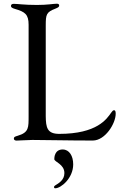

<svg xmlns="http://www.w3.org/2000/svg" viewBox="-20 -754 645 1035"><path d="M226.6 -128.2V-616.8C226.6 -676.8 230.1 -688.6 278.8 -707.4C294.7 -713.8 299 -717.3 299 -724.4C299 -730.5 295.1 -734 286.2 -734C269.2 -734 236.5 -727.3 179.7 -727.3C109.4 -727.3 76.3 -733.3 54 -733.3C43.7 -733.3 39.1 -729 39.1 -721.9C39.1 -715.6 43.3 -710.9 60.4 -706C115.1 -690.3 134.2 -676.1 134.2 -620.7V-128.2C133.9 -67.1 136.7 -40.1 74.9 -22C61.1 -17.8 54.7 -16 54.7 -7.1C54.7 -0.7 59.7 3.9 69.2 3.9C82.4 3.9 108.7 1.4 154.1 0.4C222.3 0.4 344.8 3.6 480.1 3.6C546.5 3.6 603.7 -87.4 603.7 -141.3C603.7 -154.8 600.5 -159.8 594.8 -159.8C589.5 -159.8 584.5 -154.5 578.8 -146C555.8 -113.3 503.6 -32.3 299.4 -32.3C234.4 -32.3 227.3 -66.1 226.6 -128.2ZM271.3 254.3C271.3 257.8 272.7 261 277.7 261C308.2 261 374.6 207 374.6 132.1C374.6 86.6 353.7 51.8 317.8 51.8C274.1 51.8 272.7 95.5 272.7 103.7C272.7 119 327.1 130.7 327.1 179C327.1 217.3 295.8 234 276.6 246.1C273.8 248.2 271.3 250.7 271.3 254.3Z"/></svg>

Font: Margiela Serif Text
Style: Regular
Weight: 400
Designer: Andreas Faust, Stefan Endress
Version: Version 1.002;FEAKit 1.0